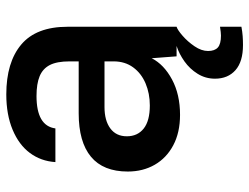

<svg xmlns="http://www.w3.org/2000/svg" viewBox="-111 -470 792 610"><g transform="rotate(-90 285.0 -165.0)"><path d="M45 -155Q45 -233 92 -272Q139 -311 230 -311H395V-340Q395 -380 383.5 -402.5Q372 -425 348 -435Q324 -445 285 -445Q190 -445 182 -385H75Q78 -431 104 -466Q130 -501 178 -521Q226 -541 290 -541Q392 -541 448.5 -493.5Q505 -446 505 -346V0Q495 3 476.5 19Q458 35 443 57Q428 79 428 100Q428 121 439 131Q450 141 477 141Q486 141 505 138V206Q489 209 475 210Q461 211 447 211Q394 211 367 187Q340 163 340 122Q340 92 355.5 67Q371 42 395 25Q419 8 444 0H411L405 -79Q385 -40 337.5 -14.5Q290 11 225 11Q169 11 128.5 -10.5Q88 -32 66.5 -69.5Q45 -107 45 -155ZM395 -200V-229H250Q207 -229 182 -210.5Q157 -192 157 -158Q157 -124 181.5 -104.5Q206 -85 255 -85Q293 -85 325 -98.5Q357 -112 376 -138Q395 -164 395 -200Z"/></g></svg>

Font: .
Style: 
Weight: 500
Designer: A.Korolkova, Vitaly Kuzmin
Foundry: ParaType Ltd
Version: Version 1.000; Glyphs 3.2, build 3192.0